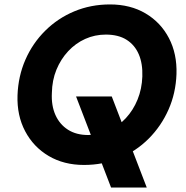

<svg xmlns="http://www.w3.org/2000/svg" viewBox="-20 -732 840 866"><path d="M481 114 323 -297H484L642 114ZM359 12Q268 12 199.5 -28.5Q131 -69 93.5 -140Q56 -211 59 -302Q62 -388 94.5 -462.5Q127 -537 184 -593.5Q241 -650 315.5 -681Q390 -712 476 -712Q568 -712 636.5 -671.5Q705 -631 742 -560Q779 -489 776 -398Q773 -312 740 -237.5Q707 -163 650.5 -106.5Q594 -50 519.5 -19Q445 12 359 12ZM378 -123Q428 -123 471 -143Q514 -163 547.5 -199Q581 -235 600.5 -283Q620 -331 622 -387Q624 -445 606 -487Q588 -529 551 -552.5Q514 -576 457 -576Q408 -576 364.5 -556.5Q321 -537 287.5 -501Q254 -465 234.5 -417.5Q215 -370 214 -313Q211 -256 230 -213.5Q249 -171 286.5 -147Q324 -123 378 -123Z"/></svg>

Font: DM Sans 17pt Black
Style: Italic
Weight: 900
Italic angle: -10°
Version: Version 4.004;gftools[0.9.30]